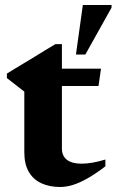

<svg xmlns="http://www.w3.org/2000/svg" viewBox="-20 -733 465 766"><path d="M227 -140Q227 -111 247 -95.5Q267 -80 305 -80Q325 -80 348.5 -84Q372 -88 400.5 -96.5V-69.5Q360.5 -39 328.5 -21Q296.5 -3 270.2 5Q244 13 220 13Q177.5 13 145.2 -1.8Q113 -16.5 95 -47.2Q77 -78 77 -125.5V-367.5L7.5 -421.5V-439.5Q19 -446.5 36.5 -457.2Q54 -468 75 -480.5Q96 -493 118 -506.5Q140 -520 161.2 -533Q182.5 -546 201 -557H227V-446.5ZM166.5 -390V-459H383L373 -390ZM283 -515.5 310.5 -713H425V-702.5L320.5 -515.5Z"/></svg>

Font: Newsreader 36pt
Style: Bold
Weight: 700
Designer: Hugues Gentile
Foundry: Production Type
Version: Version 1.003